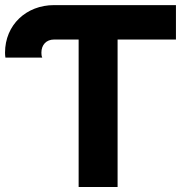

<svg xmlns="http://www.w3.org/2000/svg" viewBox="-20 -743 765 763"><path d="M447.3 0V-585.9H679.2V-722.7H194.8C84.5 -722.7 0 -644 0 -533.7C0 -527.3 0.5 -520.5 1.5 -514.2H147.9C145 -520 144.5 -526.9 144.5 -533.7C144.5 -564.9 164.1 -585.9 194.8 -585.9H292.5V0Z"/></svg>

Font: Giphurs ExtraBold
Style: Regular
Weight: 800
Version: Version 1.000